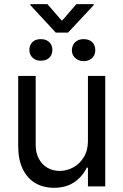

<svg xmlns="http://www.w3.org/2000/svg" viewBox="-20 -895 593 922"><path d="M402.3 -530.3V-217.8C402.3 -187.2 395.5 -161 381.8 -139.2C368.2 -117.4 350.9 -101.1 330.1 -90.3C309.2 -79.6 288.1 -74.2 266.6 -74.2C244.5 -74.2 224.6 -79.4 207 -89.8C189.5 -100.3 175.8 -114.9 166 -133.8C156.2 -152.7 151.4 -174.5 151.4 -199.2V-530.3H67.4V-193.4C67.4 -149.7 74.7 -113 89.4 -83C104 -53.1 124.2 -30.6 149.9 -15.6C175.6 -0.7 205.4 6.8 239.3 6.8C277.7 6.8 310.1 -2.1 336.4 -20C362.8 -37.9 382.8 -61.2 396.5 -89.8H402.3V0H485.4V-530.3ZM127.4 -681.6C123.2 -673.8 121.1 -665 121.1 -655.3C121.1 -645.5 123.4 -636.7 127.9 -628.9C132.5 -621.1 138.8 -614.9 147 -610.4C155.1 -605.8 164.7 -603.5 175.8 -603.5C187.5 -603.5 197.6 -605.8 206.1 -610.4C214.5 -614.9 220.9 -621.1 225.1 -628.9C229.3 -636.7 231.4 -645.5 231.4 -655.3C231.4 -665 229.3 -673.8 225.1 -681.6C220.9 -689.5 214.5 -695.6 206.1 -700.2C197.6 -704.8 187.5 -707 175.8 -707C164.1 -707 154.1 -704.8 146 -700.2C137.9 -695.6 131.7 -689.5 127.4 -681.6ZM332 -680.7C327.5 -672.2 325.2 -663.1 325.2 -653.3C325.2 -644.2 327.5 -635.7 332 -627.9C336.6 -620.1 343.1 -613.8 351.6 -608.9C360 -604 370.1 -601.6 381.8 -601.6C393.6 -601.6 403.6 -604 412.1 -608.9C420.6 -613.8 426.9 -620.1 431.2 -627.9C435.4 -635.7 437.5 -644.2 437.5 -653.3C437.5 -663.7 435.4 -673 431.2 -681.2C426.9 -689.3 420.6 -695.6 412.1 -700.2C403.6 -704.8 393.6 -707 381.8 -707C370.1 -707 360 -704.8 351.6 -700.2C343.1 -695.6 336.6 -689.1 332 -680.7ZM277.3 -794.9 208 -875H126V-870.1L248 -738.3H306.6L429.7 -870.1V-875H346.7Z"/></svg>

Font: Pretendard Variable
Style: Regular
Weight: 400
Designer: Base glyphs from Inter by Rasmus Andersson; Hangeul glyphs from Noto Sans CJK(Source Han Sans) by Jang Soo-young and Kan
Foundry: Kil Hyung-jin
Version: Version 1.309;Glyphs 3.2 (3225)